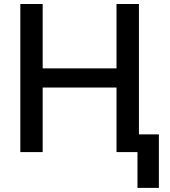

<svg xmlns="http://www.w3.org/2000/svg" viewBox="-20 -747 836 943"><path d="M662.3 0H552.2V-317.1H189.6V0H79.9V-727.3H189.6V-411.2H552.2V-727.3H662.3ZM760.3 175.8H655.2V-87H760.3Z"/></svg>

Font: Linik Sans Medium
Style: Regular
Weight: 500
Designer: Rasmus Andersson (font), Cristiano Sobral (main changes)
Foundry: rsms
Version: Version 3.018;June 1, 2022;FontCreator 14.0.0.2814 64-bit; t